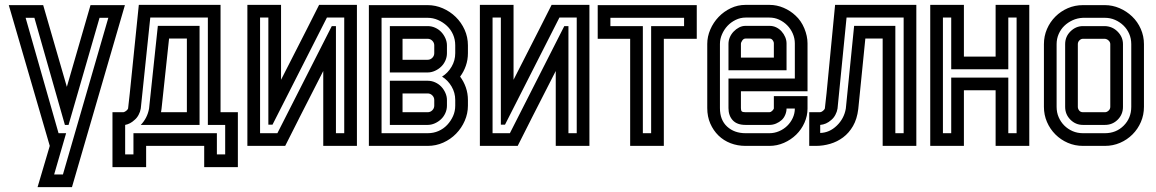

<svg xmlns="http://www.w3.org/2000/svg" viewBox="-20 -598 4737 787"><path d="M184 0 16 -577H157L254 -242L351 -577H492L275 169H134ZM202 117H238L424 -525H388L261 -86H246L121 -525H85L220 -52H251Z M579 0V87H441V-138H486Q491 -139 497 -143.5Q503 -148 505 -153L512 -216L549 -578H884V-138H955V87H817V0ZM493 35H527V-52H869V35H903V-86H832V-526H596L557 -153Q555 -140 548 -127Q541 -114 531 -106Q514 -90 493 -86ZM627 -492H798V-86H557Q584 -114 591 -153ZM640 -138H746V-440H673L642 -151Z M1288 -578H1443V0H1305V-307L1207 -115L1199 -99L1149 0H994V-578H1132V-271L1238 -479ZM1391 -526H1320L1097 -87H1080V-526H1046V-52H1117L1340 -491H1357V-52H1391Z M1492 -577H1733Q1765 -577 1795 -564Q1825 -551 1848 -528.5Q1871 -506 1884.5 -476Q1898 -446 1898 -412V-380Q1898 -353 1889.5 -328.5Q1881 -304 1866 -284Q1881 -264 1889.5 -239.5Q1898 -215 1898 -188V-165Q1898 -133 1885 -103Q1872 -73 1849.5 -50Q1827 -27 1797 -13.5Q1767 0 1733 0H1492ZM1733 -52Q1757 -52 1777.5 -61Q1798 -70 1813 -86Q1828 -102 1837 -122Q1846 -142 1846 -165V-188Q1846 -218 1831 -243.5Q1816 -269 1792 -284Q1816 -299 1831 -324.5Q1846 -350 1846 -380V-412Q1846 -436 1837 -456.5Q1828 -477 1812 -492Q1796 -507 1775.5 -516Q1755 -525 1733 -525H1544V-52ZM1733 -267Q1749 -267 1763.5 -260.5Q1778 -254 1788.5 -243Q1799 -232 1805.5 -217.5Q1812 -203 1812 -188V-165Q1812 -149 1805.5 -134.5Q1799 -120 1788 -109.5Q1777 -99 1762.5 -92.5Q1748 -86 1733 -86H1578V-267ZM1733 -491Q1749 -491 1763.5 -484.5Q1778 -478 1788.5 -467Q1799 -456 1805.5 -441.5Q1812 -427 1812 -412V-380Q1812 -364 1805.5 -349.5Q1799 -335 1788 -324.5Q1777 -314 1762.5 -307.5Q1748 -301 1733 -301H1578V-491ZM1630 -215V-138H1733Q1744 -138 1752 -146Q1760 -154 1760 -165V-188Q1760 -199 1752 -207Q1744 -215 1733 -215ZM1630 -439V-353H1733Q1744 -353 1752 -361Q1760 -369 1760 -380V-412Q1760 -423 1752 -431Q1744 -439 1733 -439Z M2241 -578H2396V0H2258V-307L2160 -115L2152 -99L2102 0H1947V-578H2085V-271L2191 -479ZM2344 -526H2273L2050 -87H2033V-526H1999V-52H2070L2293 -491H2310V-52H2344Z M2563 -439H2430V-577H2836V-439H2701V0H2563ZM2615 -52H2649V-491H2784V-525H2482V-491H2615Z M2879 -418Q2879 -448 2891.5 -477Q2904 -506 2925.5 -528.5Q2947 -551 2975.5 -564.5Q3004 -578 3036 -578H3134Q3164 -578 3192 -566Q3220 -554 3241 -534Q3264 -513 3277 -481.5Q3290 -450 3290 -420V-224H3017V-155Q3017 -145 3020.5 -141.5Q3024 -138 3036 -138H3134Q3139 -138 3144.5 -143Q3150 -148 3152 -153V-204H3290V-153Q3290 -123 3277.5 -95Q3265 -67 3243.5 -46Q3222 -25 3193.5 -12.5Q3165 0 3134 0H3036Q3003 0 2974.5 -11Q2946 -22 2925 -42.5Q2904 -63 2891.5 -91.5Q2879 -120 2879 -155ZM3017 -362H3152V-420Q3152 -427 3147 -433.5Q3142 -440 3134 -440H3036Q3028 -440 3022.5 -432Q3017 -424 3017 -418ZM3238 -276V-420Q3238 -441 3229.5 -460.5Q3221 -480 3206.5 -494.5Q3192 -509 3173.5 -517.5Q3155 -526 3134 -526H3036Q3015 -526 2995.5 -516.5Q2976 -507 2962 -492Q2948 -477 2939.5 -457.5Q2931 -438 2931 -418V-155Q2931 -106 2960.5 -79Q2990 -52 3036 -52H3134Q3154 -52 3173 -60Q3192 -68 3206.5 -82Q3221 -96 3229.5 -114.5Q3238 -133 3238 -153H3204Q3204 -140 3198.5 -127Q3193 -114 3184 -106Q3174 -97 3161 -91.5Q3148 -86 3134 -86H3036Q3001 -86 2983.5 -105Q2966 -124 2966 -155V-276ZM2966 -418Q2966 -432 2971.5 -445Q2977 -458 2987 -468.5Q2997 -479 3009.5 -485.5Q3022 -492 3036 -492H3134Q3149 -492 3161.5 -486Q3174 -480 3183.5 -469.5Q3193 -459 3198.5 -446Q3204 -433 3204 -420V-310H2966Z M3481 -492H3650V-52H3684V-526H3450L3413 -153Q3411 -140 3404 -127Q3397 -114 3387 -106Q3367 -88 3342 -86V-53Q3380 -54 3410 -83Q3440 -112 3447 -153ZM3297 -138H3341Q3346 -138 3352.5 -143Q3359 -148 3361 -153L3368 -216L3403 -578H3736V0H3598V-440H3527L3498 -151Q3493 -110 3476.5 -81.5Q3460 -53 3436 -35Q3412 -17 3383 -8.5Q3354 0 3325 0H3297Z M3931 -228V0H3793V-578H3931V-366H4061V-578H4199V0H4061V-228ZM3845 -52H3879V-280H4113V-52H4147V-526H4113V-314H3879V-526H3845Z M4509 -577Q4540 -577 4569 -564.5Q4598 -552 4620.5 -530.5Q4643 -509 4656 -479.5Q4669 -450 4669 -417V-160Q4669 -127 4656.5 -98Q4644 -69 4622 -47Q4600 -25 4571 -12.5Q4542 0 4509 0H4419Q4386 0 4357 -12.5Q4328 -25 4306 -47Q4284 -69 4271.5 -98Q4259 -127 4259 -160V-417Q4259 -450 4271.5 -479Q4284 -508 4306 -530Q4328 -552 4357 -564.5Q4386 -577 4419 -577ZM4419 -439Q4411 -439 4404.5 -432.5Q4398 -426 4398 -417V-160Q4398 -152 4403.5 -145Q4409 -138 4419 -138H4509Q4517 -138 4524 -144.5Q4531 -151 4531 -160V-417Q4531 -425 4524.5 -431.5Q4518 -438 4509 -439ZM4419 -525Q4396 -524 4376.5 -515Q4357 -506 4342.5 -492Q4328 -478 4319.5 -458.5Q4311 -439 4311 -417V-160Q4311 -137 4319.5 -117.5Q4328 -98 4342.5 -83.5Q4357 -69 4376.5 -60.5Q4396 -52 4419 -52H4509Q4555 -52 4586 -83Q4617 -114 4617 -160V-417Q4617 -440 4608.5 -459.5Q4600 -479 4585 -493.5Q4570 -508 4550.5 -516.5Q4531 -525 4509 -525ZM4509 -491Q4540 -490 4561.5 -468Q4583 -446 4583 -417V-160Q4583 -129 4561.5 -107.5Q4540 -86 4509 -86H4419Q4389 -86 4367.5 -107.5Q4346 -129 4346 -160V-417Q4346 -448 4368 -469.5Q4390 -491 4419 -491Z"/></svg>

Font: Aurach Bi
Style: Regular
Weight: 400
Designer: Peter Wiegel
Foundry: Peter Wiegel
Version: Version 1.002